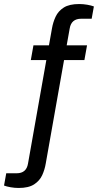

<svg xmlns="http://www.w3.org/2000/svg" viewBox="-121 -751 486 953"><path d="M-28 182Q-48 182 -68 178.5Q-88 175 -101 170L-90 109H-38Q10 109 18 61L109 -453H32L45 -526H122L137 -610Q142 -640 155 -668Q168 -696 195.5 -713.5Q223 -731 272 -731Q292 -731 312 -727.5Q332 -724 345 -719L334 -658H282Q233 -658 225 -610L210 -526H311L298 -453H197L106 61Q101 91 88.5 118.5Q76 146 48.5 164Q21 182 -28 182Z"/></svg>

Font: Archivo VF Beta
Style: Italic
Weight: 400
Italic angle: -10°
Designer: Hector Gatti
Foundry: Omnibus-Type
Version: Version 1.002